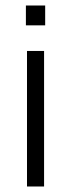

<svg xmlns="http://www.w3.org/2000/svg" viewBox="-20 -677 258 697"><path d="M78 -492H140V0H78ZM74 -657H144V-585H74Z"/></svg>

Font: Gafata
Style: Regular
Weight: 400
Designer: Lautaro Hourcade
Foundry: Lautaro Hourcade
Version: Version 4.002; ttfautohint (v0.94.20-1c74) -l 7 -r 28 -G 0 -